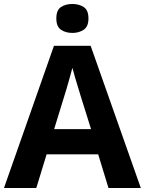

<svg xmlns="http://www.w3.org/2000/svg" viewBox="-20 -948 730 968"><path d="M527 0 475 -170H215L163 0H0L252 -717H437L690 0ZM387 -463Q382 -480 374 -506Q366 -532 358 -559Q350 -586 345 -606Q340 -586 331.5 -556.5Q323 -527 315.5 -500.5Q308 -474 304 -463L253 -297H439ZM345 -928Q378 -928 402 -912.5Q426 -897 426 -855Q426 -814 402 -798Q378 -782 345 -782Q311 -782 287.5 -798Q264 -814 264 -855Q264 -897 287.5 -912.5Q311 -928 345 -928Z"/></svg>

Font: RS Noto Sans
Style: Bold
Weight: 700
Designer: Monotype Design Team
Foundry: Monotype Imaging Inc.
Version: Version 3.10